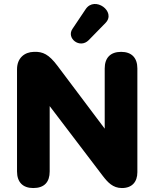

<svg xmlns="http://www.w3.org/2000/svg" viewBox="-20 -941 780 970"><path d="M148 9C204 9 231 -21 231 -75V-405L498 -54C524 -20 550 9 596 9C647 9 674 -22 674 -71V-595C674 -649 645 -679 592 -679C538 -679 509 -649 509 -595V-291L270 -609C227 -666 197 -681 151 -679C104 -678 66 -648 66 -591V-75C66 -21 95 9 148 9ZM428 -738 513 -825C569 -882 459 -963 413 -895L346 -795C314 -748 383 -693 428 -738Z"/></svg>

Font: SN Pro Heavy
Style: Regular
Weight: 800
Designer: Tobias Whetton
Foundry: Supernotes
Version: Version 1.001;Glyphs 3.2 (3249)